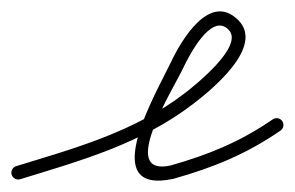

<svg xmlns="http://www.w3.org/2000/svg" viewBox="-30 -297 519 338"><path d="M5.5 18.5C5.5 18.5 5.5 18.5 5.5 18.5C112.7 -14.3 218.4 -44 309.3 -113.5C340.3 -137.2 438.4 -215.7 388.2 -262.8C388.2 -262.8 388.2 -262.7 388.3 -262.7C388.3 -262.7 388.3 -262.6 388.3 -262.6C338.6 -310.8 288.8 -225.3 271.2 -188.1C245.9 -135 138.1 47.7 275.6 17.7C275.6 17.7 275.7 17.7 275.9 17.6C276.1 17.6 276.3 17.5 276.3 17.5C345.6 -2.1 403.3 -25.5 463.8 -67.1C469.3 -70.9 470.6 -78.3 466.9 -83.8C463.1 -89.3 455.7 -90.6 450.2 -86.9C450.2 -86.9 450.2 -86.9 450.2 -86.9C391.9 -46.8 336.5 -24.5 269.7 -5.5C269.7 -5.5 269.9 -5.6 270.1 -5.6C270.3 -5.7 270.4 -5.7 270.4 -5.7C177.2 14.6 273.7 -137.5 292.8 -177.9C302 -197.1 341.1 -275 371.7 -245.4C371.7 -245.4 371.7 -245.3 371.7 -245.3C371.8 -245.3 371.8 -245.2 371.8 -245.2C402.4 -216.6 310 -144.3 294.7 -132.5C206.3 -64.9 102.8 -36.4 -1.5 -4.5C-7.8 -2.5 -11.4 4.2 -9.5 10.5C-7.5 16.8 -0.8 20.4 5.5 18.5Z"/></svg>

Font: FRB American Cursive Guidelines Light
Style: Italic
Weight: 300
Italic angle: -25°
Version: Version 2.0;Modular Font Editor K font №1